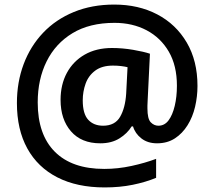

<svg xmlns="http://www.w3.org/2000/svg" viewBox="-20 -734 938 840"><path d="M844 -358Q844 -312 833.5 -267Q823 -222 800.5 -186Q778 -150 745 -128.5Q712 -107 667 -107Q626 -107 598.5 -128.5Q571 -150 562 -181H556Q537 -150 502.5 -128.5Q468 -107 419 -107Q336 -107 290.5 -159.5Q245 -212 245 -297Q245 -364 272.5 -415Q300 -466 350.5 -495Q401 -524 470 -524Q516 -524 562.5 -516Q609 -508 636 -499L626 -295Q625 -281 625 -272Q625 -263 625 -260Q625 -214 639.5 -199Q654 -184 673 -184Q700 -184 717.5 -207.5Q735 -231 744.5 -271Q754 -311 754 -359Q754 -447 718.5 -508Q683 -569 621.5 -601.5Q560 -634 481 -634Q372 -634 297.5 -589Q223 -544 184 -465.5Q145 -387 145 -286Q145 -145 220 -70Q295 5 436 5Q496 5 555.5 -8Q615 -21 663 -39V44Q617 63 560.5 74.5Q504 86 438 86Q317 86 231 42Q145 -2 99.5 -84.5Q54 -167 54 -283Q54 -375 83.5 -453.5Q113 -532 168.5 -590.5Q224 -649 303 -681.5Q382 -714 480 -714Q586 -714 668 -671Q750 -628 797 -548Q844 -468 844 -358ZM342 -295Q342 -236 366 -210Q390 -184 431 -184Q483 -184 505.5 -223Q528 -262 532 -324L538 -440Q526 -443 509.5 -445Q493 -447 474 -447Q426 -447 396.5 -425Q367 -403 354.5 -368Q342 -333 342 -295Z"/></svg>

Font: Noto Sans Sundanese SemiBold
Style: Regular
Weight: 600
Version: Version 2.003